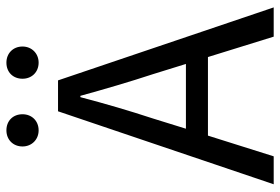

<svg xmlns="http://www.w3.org/2000/svg" viewBox="-154 -698 853 584"><g transform="rotate(-90 272.0 -406.5)"><path d="M203 -367C227 -440 248 -512 268 -588H272C293 -512 314 -440 338 -367L369 -267H172ZM3 0H88L151 -200H390L452 0H541L319 -656H225ZM167 -715C196 -715 216 -736 216 -764C216 -793 196 -813 167 -813C139 -813 118 -793 118 -764C118 -736 139 -715 167 -715ZM373 -715C401 -715 422 -736 422 -764C422 -793 401 -813 373 -813C344 -813 324 -793 324 -764C324 -736 344 -715 373 -715Z"/></g></svg>

Font: Giro Sans Regular
Style: Regular
Weight: 400
Designer: Paul D. Hunt
Foundry: Adobe Systems Incorporated
Version: Version 1.000;PS 1.0;hotconv 1.0.88;makeotf.lib2.5.647800